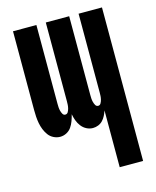

<svg xmlns="http://www.w3.org/2000/svg" viewBox="-111 -597 722 888"><g transform="rotate(-15 250.0 -152.5)"><path d="M351 215V-57Q347 -45 341 -33Q335 -21 326 -11.5Q317 -2 304.5 3Q292 8 279 8Q263 8 248.5 0.5Q234 -7 224 -20Q214 -33 208.5 -48Q203 -63 200 -79Q196 -63 190.5 -48Q185 -33 176 -20Q167 -7 152.5 0.5Q138 8 122 8Q106 8 91 0.5Q76 -7 66.5 -20Q57 -33 51 -48Q45 -63 42 -79Q39 -95 38 -111Q37 -127 37 -143V-520H149V-143Q149 -134 149.5 -126Q150 -118 152 -109.5Q154 -101 158.5 -93Q163 -85 171 -85Q180 -85 184.5 -93Q189 -101 191 -109.5Q193 -118 193.5 -126Q194 -134 194 -143V-520H306V-143Q306 -134 306.5 -126Q307 -118 309 -109.5Q311 -101 315.5 -93Q320 -85 329 -85Q337 -85 341.5 -93Q346 -101 348 -109.5Q350 -118 350.5 -126Q351 -134 351 -143V-520H463V215Z"/></g></svg>

Font: Iosevka Heavy
Style: Regular
Weight: 900
Monospace: yes
Designer: Belleve Invis
Foundry: Belleve Invis
Version: Version 32.5.0; ttfautohint (v1.8.4)